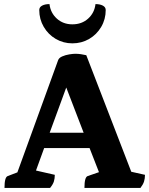

<svg xmlns="http://www.w3.org/2000/svg" viewBox="-20 -919 731 939"><path d="M2 0Q2 -53 18 -58L65 -76L264 -624Q268 -636 284 -643Q300 -650 318.5 -653Q337 -656 348 -656Q362 -656 375.5 -654Q389 -652 402 -649L622 -79L689 -64Q689 -46 684.5 -31.5Q680 -17 667 0H393Q393 -53 409 -58L464 -77L418 -195H196L156 -85L248 -64Q248 -46 243.5 -31.5Q239 -17 225 0ZM223 -270H389L304 -491ZM334 -707Q290 -707 253 -728.5Q216 -750 194 -787.5Q172 -825 172 -870Q172 -884 186 -891.5Q200 -899 222 -899Q227 -856 258 -828Q289 -800 334 -800Q380 -800 411 -828Q442 -856 447 -899Q469 -899 483 -891.5Q497 -884 497 -870Q497 -825 475 -787.5Q453 -750 416 -728.5Q379 -707 334 -707Z"/></svg>

Font: Petrona ExtraBold
Style: Regular
Weight: 800
Designer: Ringo R. Seeber
Foundry: Ringo R. Seeber
Version: Version 2.001; ttfautohint (v1.8.3)